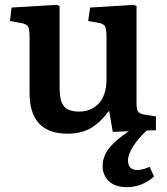

<svg xmlns="http://www.w3.org/2000/svg" viewBox="-20 -538 688 793"><path d="M585.9 1Q551.8 32.7 530.3 65.9Q508.8 99.1 508.8 125Q508.8 164.1 547.9 164.1Q569.3 164.1 598.1 150.9L616.2 190.9Q566.9 234.9 503.9 234.9Q455.1 234.9 429.4 210Q403.8 185.1 403.8 147.9Q403.8 125 413.1 103.3Q422.4 81.5 439.5 63.5Q456.5 45.4 473.4 32Q490.2 18.6 512.2 3.9L445.8 6.8L431.2 -78.1H428.2Q413.1 -57.6 398.7 -43Q384.3 -28.3 364 -14.4Q343.8 -0.5 317.1 6.8Q290.5 14.2 258.8 14.2Q102.1 14.2 102.1 -154.8V-383.8Q102.1 -416.5 96.4 -427.5Q90.8 -438.5 66.9 -442.9L21 -451.2L27.8 -506.8L213.9 -518.1L226.1 -513.2V-194.8Q226.1 -177.2 226.3 -167Q226.6 -156.7 228.3 -142.6Q230 -128.4 232.9 -120.1Q235.8 -111.8 241.7 -102.5Q247.6 -93.3 256.1 -88.4Q264.6 -83.5 277.1 -80.3Q289.6 -77.1 306.2 -77.1Q356.9 -77.1 388.4 -111.3Q419.9 -145.5 419.9 -211.9V-384.8Q419.9 -417 414.1 -428.7Q408.2 -440.4 386.2 -443.8L344.2 -451.2L352.1 -506.8L532.2 -518.1L543.9 -513.2V-115.2Q543.9 -88.4 549.3 -78.4Q554.7 -68.4 576.2 -64.9L624 -57.1V0Z"/></svg>

Font: Literata Book SemiBold
Style: Regular
Weight: 600
Designer: Latin by Veronika Burian and Jose Scaglione. Greek by Irene Vlachou. Cyrillic by Vera Evstafieva
Foundry: TypeTogether
Version: Version 2.003;PS 002.003;hotconv 1.0.88;makeotf.lib2.5.64775